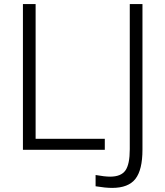

<svg xmlns="http://www.w3.org/2000/svg" viewBox="-20 -732 808 938"><path d="M92 -712H154V-54H492V0H92ZM518 131Q571 131 592.5 101Q614 71 614 -3V-712H676V-1Q676 98 641.5 142Q607 186 528 186Q495 186 447 178V123Q492 131 518 131Z"/></svg>

Font: Muli Light
Style: Regular
Weight: 300
Designer: Vernon Adams
Foundry: Vernon Adams
Version: Version 2.100